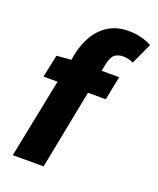

<svg xmlns="http://www.w3.org/2000/svg" viewBox="-133 -791 717 872"><g transform="rotate(20 225.0 -355.0)"><path d="M35 0 112 -383H44L67 -492L137 -498L141 -521Q151 -573 175 -615.5Q199 -658 239.5 -684Q280 -710 339 -710Q369 -710 397.5 -703Q426 -696 450 -683L403 -581Q395 -586 381 -589.5Q367 -593 354 -593Q329 -593 313 -580.5Q297 -568 289 -527L283 -498H368L345 -383H259L184 0Z"/></g></svg>

Font: Source Sans 3 ExtraBold
Style: Italic
Weight: 800
Italic angle: -11°
Version: Version 3.052;hotconv 1.1.0;makeotfexe 2.6.0